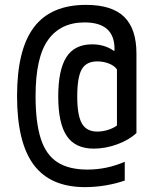

<svg xmlns="http://www.w3.org/2000/svg" viewBox="-20 -654 640 788"><path d="M329 114Q187 114 118.5 22.5Q50 -69 50 -260Q50 -451 119.5 -542.5Q189 -634 333 -634Q439 -634 489.5 -585Q540 -536 540 -434V-108Q509 -79 460.5 -61.5Q412 -44 365 -44Q289 -44 254 -96Q219 -148 219 -258Q219 -367 252.5 -419.5Q286 -472 358 -472Q409 -472 446 -446H450V-453Q450 -562 327 -562Q229 -562 177.5 -490.5Q126 -419 126 -260Q126 -151 147.5 -84.5Q169 -18 216 12Q263 42 339 42Q418 42 492 10V87Q455 100 412.5 107Q370 114 329 114ZM379 -114Q401 -114 423.5 -121Q446 -128 460 -139V-369Q450 -384 427.5 -393Q405 -402 379 -402Q334 -402 315.5 -369.5Q297 -337 297 -258Q297 -181 316 -147.5Q335 -114 379 -114Z"/></svg>

Font: M PLUS Code Latin 60
Style: Regular
Weight: 400
Width: 7
Monospace: yes
Designer: Coji Morishita
Foundry: UNDERFOREST DESIGN
Version: Version 1.005; ttfautohint (v1.8.3)